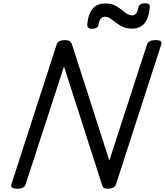

<svg xmlns="http://www.w3.org/2000/svg" viewBox="-20 -1139 1007 1173"><path d="M85 14Q41 14 50 -14L326 -867Q331 -881 344 -887.5Q357 -894 378 -894Q396 -894 405.5 -887.5Q415 -881 420 -867L648 -158L878 -867Q883 -881 896 -887.5Q909 -894 930 -894Q976 -894 965 -867L689 -14Q685 0 672 7Q659 14 638 14Q622 14 614.5 9Q607 4 602 -14L371 -733L137 -14Q133 0 120 7Q107 14 85 14ZM543 -963Q511 -963 513 -991Q520 -1057 547.5 -1087.5Q575 -1118 625 -1118Q657 -1118 680 -1107Q703 -1096 720 -1081.5Q737 -1067 753 -1056Q769 -1045 789 -1045Q801 -1045 811 -1056.5Q821 -1068 825 -1093Q831 -1119 867 -1119Q884 -1119 890.5 -1112.5Q897 -1106 895 -1093Q889 -1026 861.5 -995Q834 -964 786 -964Q754 -964 730.5 -975Q707 -986 688.5 -1000.5Q670 -1015 654 -1026Q638 -1037 620 -1037Q606 -1037 595.5 -1024Q585 -1011 581 -986Q579 -975 569.5 -969Q560 -963 543 -963Z"/></svg>

Font: Playwrite HR
Style: Regular
Weight: 400
Designer: Veronika Burian, José Scaglione
Foundry: TypeTogether
Version: Version 1.002